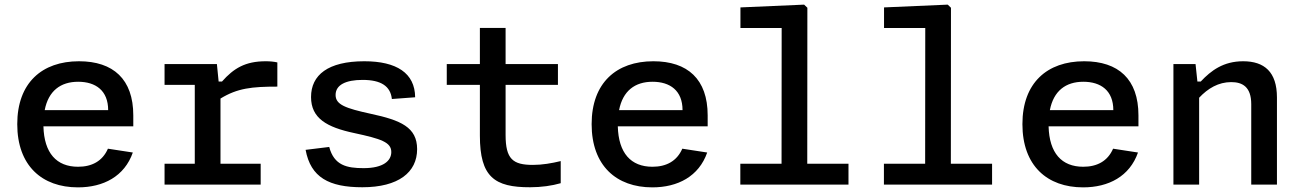

<svg xmlns="http://www.w3.org/2000/svg" viewBox="-20 -797 5620 829"><path d="M54.5 -261C54.5 -81.5 161.5 12 316.5 12C426.5 12 517.5 -35.5 553.5 -138.5L446 -155C422.5 -101 376.5 -77 317 -77C224 -77 170.5 -136 167.5 -251.5H555.5V-299C555.5 -455 469 -532.5 321 -532.5C161.5 -532.5 54.5 -439.5 54.5 -261ZM173 -321.5C189 -404.5 241.5 -444 317.5 -444C393 -444 447 -406 447 -321.5Z M916.5 -520.5H690.5V-430.5H821V-90H690.5V0H1105.5V-90H932V-371.5C1005.5 -416.5 1068 -423 1177.5 -423V-527.5C1162 -531 1146 -532.5 1127 -532.5C1039 -532.5 989 -502 938.5 -445H924Z M1553 -532.5C1396 -532.5 1323 -473 1323 -378C1323 -286 1391.5 -247.5 1509.5 -222.5C1625.5 -197.5 1669.5 -183 1669.5 -140.5C1669.5 -103.5 1636 -71 1550 -71C1478 -71 1422.5 -82.5 1401.5 -162.5L1299.5 -150C1321.5 -31 1400.5 11.5 1544.5 11.5C1700.5 11.5 1781 -53 1781 -153C1781 -248 1709.5 -278 1581.5 -305.5C1471.5 -329.5 1429 -345 1429 -387C1429 -430.5 1473 -452 1545.5 -452C1626 -452 1666 -424.5 1672 -369.5L1772.5 -377C1771.5 -481.5 1692.5 -532.5 1553 -532.5Z M2269 11.5C2317 11.5 2363 5 2401 -6V-101.5C2362 -92 2321.5 -85 2281 -85C2194.5 -85 2163 -110 2163 -214.5V-430.5H2389V-520.5H2163V-676.5H2052V-520.5H1909V-430.5H2052V-211.5C2052 -33 2115 12 2269 11.5Z M2534.5 -261C2534.5 -81.5 2641.5 12 2796.5 12C2906.5 12 2997.5 -35.5 3033.5 -138.5L2926 -155C2902.5 -101 2856.5 -77 2797 -77C2704 -77 2650.5 -136 2647.5 -251.5H3035.5V-299C3035.5 -455 2949 -532.5 2801 -532.5C2641.5 -532.5 2534.5 -439.5 2534.5 -261ZM2653 -321.5C2669 -404.5 2721.5 -444 2797.5 -444C2873 -444 2927 -406 2927 -321.5Z M3176.5 0H3643.5V-90H3465.5L3466 -763.5L3452 -777L3177 -765V-676H3355L3354.5 -90H3176.5Z M3796.5 0H4263.5V-90H4085.5L4086 -763.5L4072 -777L3797 -765V-676H3975L3974.5 -90H3796.5Z M4394.5 -261C4394.5 -81.5 4501.5 12 4656.5 12C4766.5 12 4857.5 -35.5 4893.5 -138.5L4786 -155C4762.5 -101 4716.5 -77 4657 -77C4564 -77 4510.5 -136 4507.5 -251.5H4895.5V-299C4895.5 -455 4809 -532.5 4661 -532.5C4501.5 -532.5 4394.5 -439.5 4394.5 -261ZM4513 -321.5C4529 -404.5 4581.5 -444 4657.5 -444C4733 -444 4787 -406 4787 -321.5Z M5493.5 0V-376C5493.5 -486.5 5439 -532.5 5347.5 -532.5C5262.5 -532.5 5209 -492.5 5164.5 -445H5150L5142 -520.5H5046.5V0H5157.5V-375C5195.5 -415.5 5241 -442.5 5296 -442.5C5344 -442.5 5382.5 -422.5 5382.5 -347V0Z"/></svg>

Font: Monaspace Neon Medium
Style: Regular
Weight: 500
Designer: Riley Cran & the Lettermatic Team
Foundry: Lettermatic
Version: Version 1.200 (Monaspace Neon)